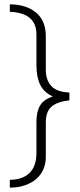

<svg xmlns="http://www.w3.org/2000/svg" viewBox="-20 -715 366 880"><path d="M25 -695Q99 -695 144.5 -658Q190 -621 190 -548V-395Q190 -348 215.5 -320.5Q241 -293 298 -291V-255Q242 -249 216 -226Q190 -203 190 -155V5Q190 35 179 60.5Q168 86 147 104.5Q126 123 95 134Q64 145 25 145V109Q82 109 114.5 78.5Q147 48 147 -14V-157Q147 -203 163.5 -231Q180 -259 220 -272V-274Q182 -291 164.5 -326Q147 -361 147 -415V-557Q147 -656 25 -661Z"/></svg>

Font: Mukta Mahee ExtraLight
Style: Regular
Weight: 275
Designer: Shuchita Grover, Noopur Datye, Girish Dalvi, Yashodeep Gholap
Foundry: Ek Type
Version: Version 2.538;PS 1.000;hotconv 16.6.51;makeotf.lib2.5.65220;